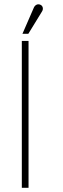

<svg xmlns="http://www.w3.org/2000/svg" viewBox="-20 -895 299 915"><path d="M116 0V-700H84V0ZM115 -734 180 -840C188 -852 185 -868 171 -873C158 -878 146 -870 141 -858L87 -734Z"/></svg>

Font: Advent Pro
Style: ExtraLight
Weight: 250
Designer: Andreas Kalpakidis
Foundry: Andreas Kalpakidis
Version: Version 2.002 2007